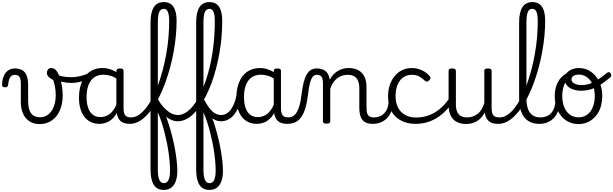

<svg xmlns="http://www.w3.org/2000/svg" viewBox="-75 -1172 5888 1843"><path d="M304 19Q265 19 233 5.5Q201 -8 176.5 -34.5Q152 -61 138.5 -101Q125 -141 125 -193V-371Q125 -418 110 -436Q95 -454 68 -454Q49 -454 35 -443.5Q21 -433 13.5 -411.5Q6 -390 3 -358Q2 -346 -4.5 -340Q-11 -334 -27 -334Q-40 -334 -48 -340Q-56 -346 -55 -365Q-53 -412 -37.5 -445.5Q-22 -479 5 -497Q32 -515 69 -515Q100 -515 124 -505.5Q148 -496 163.5 -477Q179 -458 187 -428.5Q195 -399 195 -360V-207Q195 -164 202 -133.5Q209 -103 224 -83.5Q239 -64 261 -55Q283 -46 312 -46Q336 -46 357.5 -55Q379 -64 397.5 -81Q416 -98 430 -124Q444 -150 452 -183.5Q460 -217 460 -259Q460 -301 453 -337.5Q446 -374 436 -404Q407 -418 391 -434.5Q375 -451 375 -474Q375 -489 385 -504Q395 -519 419 -519Q446 -519 466 -493.5Q486 -468 499.5 -427.5Q513 -387 520 -341.5Q527 -296 527 -255Q527 -213 518.5 -172.5Q510 -132 492.5 -97.5Q475 -63 448 -37Q421 -11 385.5 4Q350 19 304 19Z M609 -376Q567 -376 524.5 -385.5Q482 -395 443 -415Q436 -419 434.5 -428Q433 -437 435.5 -447Q438 -457 443 -462Q448 -467 454 -464Q484 -447 524 -439Q564 -431 607 -431Q641 -431 676.5 -437.5Q712 -444 745.5 -456.5Q779 -469 805 -488Q812 -492 818.5 -482Q825 -472 826 -458.5Q827 -445 819 -440Q770 -409 715.5 -392.5Q661 -376 609 -376Z M878 17Q821 17 777 -11.5Q733 -40 708 -96.5Q683 -153 683 -236Q683 -287 693 -330.5Q703 -374 721.5 -409Q740 -444 768 -468.5Q796 -493 831.5 -506Q867 -519 910 -519Q950 -519 990 -504.5Q1030 -490 1064 -465V-403Q1025 -433 989 -444Q953 -455 915 -455Q886 -455 861.5 -446Q837 -437 817.5 -420Q798 -403 784 -377Q770 -351 763 -317Q756 -283 756 -240Q756 -182 770.5 -138.5Q785 -95 815 -71.5Q845 -48 889 -48Q924 -48 956 -64Q988 -80 1014.5 -117Q1041 -154 1058 -215L1076 -163Q1054 -88 1020 -49Q986 -10 949 3.5Q912 17 878 17ZM1170 17Q1137 17 1112 7.5Q1087 -2 1071.5 -21.5Q1056 -41 1049 -69.5Q1042 -98 1042 -136V-491Q1042 -503 1050.5 -509Q1059 -515 1077 -515Q1094 -515 1102.5 -509.5Q1111 -504 1111 -492V-136Q1111 -88 1126 -66.5Q1141 -45 1183 -45Q1191 -45 1195.5 -35.5Q1200 -26 1199 -14Q1198 -2 1191 7.5Q1184 17 1170 17Z M1169 17Q1154 17 1148.5 7.5Q1143 -2 1145.5 -14Q1148 -26 1157.5 -35.5Q1167 -45 1182 -45Q1220 -45 1255 -67.5Q1290 -90 1323 -131Q1356 -172 1386 -228.5Q1416 -285 1441 -353Q1466 -421 1486 -496Q1506 -571 1520.5 -651Q1535 -731 1542 -812Q1549 -893 1549 -970Q1549 -986 1560 -994Q1571 -1002 1585 -1002Q1599 -1002 1609.5 -994Q1620 -986 1620 -970Q1620 -901 1613 -827.5Q1606 -754 1592.5 -679Q1579 -604 1559.5 -530.5Q1540 -457 1515.5 -388.5Q1491 -320 1461.5 -258.5Q1432 -197 1398.5 -147Q1365 -97 1328 -60Q1291 -23 1251.5 -3Q1212 17 1169 17Z M1497 651Q1465 651 1441 639Q1417 627 1401.5 602.5Q1386 578 1378 541.5Q1370 505 1370 455V-956Q1370 -1054 1401.5 -1103Q1433 -1152 1498 -1152Q1539 -1152 1566 -1132Q1593 -1112 1606.5 -1071.5Q1620 -1031 1620 -971Q1620 -955 1609.5 -947.5Q1599 -940 1585 -940Q1571 -940 1560 -947.5Q1549 -955 1549 -971Q1549 -1010 1543.5 -1035.5Q1538 -1061 1526.5 -1074Q1515 -1087 1498 -1087Q1479 -1087 1465.5 -1074Q1452 -1061 1446 -1032Q1440 -1003 1440 -956V-223Q1469 -173 1494.5 -114Q1520 -55 1540.5 7.5Q1561 70 1577 133Q1593 196 1604 256.5Q1615 317 1621 371Q1627 425 1627 470Q1627 528 1612 568Q1597 608 1568.5 629.5Q1540 651 1497 651ZM1498 586Q1514 586 1525 578Q1536 570 1543 555Q1550 540 1553.5 518.5Q1557 497 1557 470Q1557 429 1553.5 384.5Q1550 340 1543 291Q1536 242 1525.5 192Q1515 142 1502.5 92.5Q1490 43 1474 -4.5Q1458 -52 1440 -94V455Q1440 524 1454.5 555Q1469 586 1498 586Z M1632 -8Q1592 -8 1553.5 -29Q1515 -50 1479.5 -91.5Q1444 -133 1413 -192Q1408 -201 1412 -212.5Q1416 -224 1422.5 -231.5Q1429 -239 1431 -234Q1461 -181 1494.5 -144Q1528 -107 1563 -87.5Q1598 -68 1632 -68Q1664 -68 1694.5 -83.5Q1725 -99 1754 -128Q1783 -157 1809 -198.5Q1835 -240 1858.5 -291.5Q1882 -343 1902 -403Q1922 -463 1938 -529.5Q1954 -596 1965 -668Q1976 -740 1981.5 -816.5Q1987 -893 1987 -970Q1987 -986 1998 -994Q2009 -1002 2023 -1002Q2037 -1002 2047.5 -994Q2058 -986 2058 -970Q2058 -893 2051.5 -816Q2045 -739 2031.5 -663.5Q2018 -588 1999.5 -516.5Q1981 -445 1957.5 -380Q1934 -315 1905.5 -258.5Q1877 -202 1845.5 -155.5Q1814 -109 1779.5 -76Q1745 -43 1707.5 -25.5Q1670 -8 1632 -8Z M1935 651Q1903 651 1879 639Q1855 627 1839.5 602.5Q1824 578 1816 541.5Q1808 505 1808 455V-956Q1808 -1054 1839.5 -1103Q1871 -1152 1936 -1152Q1977 -1152 2004 -1132Q2031 -1112 2044.5 -1071.5Q2058 -1031 2058 -971Q2058 -955 2047.5 -947.5Q2037 -940 2023 -940Q2009 -940 1998 -947.5Q1987 -955 1987 -971Q1987 -1010 1981.5 -1035.5Q1976 -1061 1964.5 -1074Q1953 -1087 1936 -1087Q1917 -1087 1903.5 -1074Q1890 -1061 1884 -1032Q1878 -1003 1878 -956V-223Q1907 -173 1932.5 -114Q1958 -55 1978.5 7.5Q1999 70 2015 133Q2031 196 2042 256.5Q2053 317 2059 371Q2065 425 2065 470Q2065 528 2050 568Q2035 608 2006.5 629.5Q1978 651 1935 651ZM1936 586Q1952 586 1963 578Q1974 570 1981 555Q1988 540 1991.5 518.5Q1995 497 1995 470Q1995 429 1991.5 384.5Q1988 340 1981 291Q1974 242 1963.5 192Q1953 142 1940.5 92.5Q1928 43 1912 -4.5Q1896 -52 1878 -94V455Q1878 524 1892.5 555Q1907 586 1936 586Z M2049 -8Q2017 -8 1991.5 -19.5Q1966 -31 1945 -50.5Q1924 -70 1907.5 -95Q1891 -120 1877 -147Q1863 -174 1851 -199Q1847 -209 1851 -220.5Q1855 -232 1861 -239.5Q1867 -247 1869 -243Q1887 -209 1905.5 -178Q1924 -147 1945 -122Q1966 -97 1992 -82.5Q2018 -68 2049 -68Q2077 -68 2101 -83Q2125 -98 2144 -125Q2163 -152 2176.5 -189Q2190 -226 2197 -269Q2198 -278 2209 -279.5Q2220 -281 2230.5 -277Q2241 -273 2240 -263Q2232 -179 2204 -122Q2176 -65 2135.5 -36.5Q2095 -8 2049 -8Z M2389 17Q2332 17 2288 -11.5Q2244 -40 2219 -96.5Q2194 -153 2194 -236Q2194 -287 2204 -330.5Q2214 -374 2232.5 -409Q2251 -444 2279 -468.5Q2307 -493 2342.5 -506Q2378 -519 2421 -519Q2461 -519 2501 -504.5Q2541 -490 2575 -465V-403Q2536 -433 2500 -444Q2464 -455 2426 -455Q2397 -455 2372.5 -446Q2348 -437 2328.5 -420Q2309 -403 2295 -377Q2281 -351 2274 -317Q2267 -283 2267 -240Q2267 -182 2281.5 -138.5Q2296 -95 2326 -71.5Q2356 -48 2400 -48Q2435 -48 2467 -64Q2499 -80 2525.5 -117Q2552 -154 2569 -215L2587 -163Q2565 -88 2531 -49Q2497 -10 2460 3.5Q2423 17 2389 17ZM2681 17Q2648 17 2623 7.5Q2598 -2 2582.5 -21.5Q2567 -41 2560 -69.5Q2553 -98 2553 -136V-491Q2553 -503 2561.5 -509Q2570 -515 2588 -515Q2605 -515 2613.5 -509.5Q2622 -504 2622 -492V-136Q2622 -88 2637 -66.5Q2652 -45 2694 -45Q2702 -45 2706.5 -35.5Q2711 -26 2710 -14Q2709 -2 2702 7.5Q2695 17 2681 17Z M2680 17Q2671 17 2666.5 7.5Q2662 -2 2663.5 -14Q2665 -26 2672 -35.5Q2679 -45 2692 -45Q2719 -45 2740 -58.5Q2761 -72 2776 -99Q2791 -126 2801.5 -165Q2812 -204 2818 -255Q2827 -328 2839 -377.5Q2851 -427 2869 -457.5Q2887 -488 2911 -501.5Q2935 -515 2966 -515Q2975 -515 2979.5 -505.5Q2984 -496 2983.5 -484Q2983 -472 2978 -463Q2973 -454 2964 -454Q2949 -454 2936.5 -445Q2924 -436 2914 -414.5Q2904 -393 2896 -356.5Q2888 -320 2882 -266Q2872 -186 2855 -131Q2838 -76 2813.5 -43.5Q2789 -11 2756 3Q2723 17 2680 17Z M3502 17Q3467 17 3442.5 7Q3418 -3 3402.5 -23Q3387 -43 3380.5 -72Q3374 -101 3374 -139V-326Q3374 -366 3362.5 -394.5Q3351 -423 3327 -438.5Q3303 -454 3262 -454Q3238 -454 3213.5 -447Q3189 -440 3167 -424.5Q3145 -409 3126 -383Q3107 -357 3095 -319V-7Q3095 4 3086 9.5Q3077 15 3059 15Q3042 15 3033.5 9.5Q3025 4 3025 -7V-371Q3025 -418 3010.5 -436Q2996 -454 2964 -454Q2951 -454 2945 -463Q2939 -472 2939 -484Q2939 -496 2946 -505.5Q2953 -515 2966 -515Q2993 -515 3014 -508.5Q3035 -502 3050.5 -489Q3066 -476 3075.5 -457Q3085 -438 3089 -414L3091 -407Q3105 -436 3125.5 -457Q3146 -478 3169.5 -492Q3193 -506 3219 -512.5Q3245 -519 3272 -519Q3322 -519 3360.5 -500Q3399 -481 3421 -440.5Q3443 -400 3443 -334V-139Q3443 -88 3458 -66.5Q3473 -45 3515 -45Q3527 -45 3532.5 -35.5Q3538 -26 3537 -14Q3536 -2 3527.5 7.5Q3519 17 3502 17Z M3501 17Q3489 17 3483 7.5Q3477 -2 3478 -14Q3479 -26 3488 -35.5Q3497 -45 3514 -45Q3545 -45 3570 -55Q3595 -65 3613 -83.5Q3631 -102 3641.5 -128Q3652 -154 3655 -186Q3656 -199 3667 -203.5Q3678 -208 3688.5 -203.5Q3699 -199 3698 -186Q3695 -137 3679.5 -99.5Q3664 -62 3638 -36Q3612 -10 3577.5 3.5Q3543 17 3501 17Z M3918 17Q3795 17 3722.5 -52.5Q3650 -122 3650 -246Q3650 -306 3666.5 -355.5Q3683 -405 3713 -441.5Q3743 -478 3785 -498.5Q3827 -519 3879 -519Q3925 -519 3971.5 -499Q4018 -479 4051 -439Q4059 -428 4057 -420Q4055 -412 4045 -401Q4034 -390 4025 -388.5Q4016 -387 4006 -395Q3978 -421 3950 -437.5Q3922 -454 3878 -454Q3843 -454 3814 -440Q3785 -426 3764.5 -399Q3744 -372 3733 -334Q3722 -296 3722 -248Q3722 -184 3746 -138.5Q3770 -93 3814.5 -68.5Q3859 -44 3918 -44Q3931 -44 3937.5 -34.5Q3944 -25 3944 -13.5Q3944 -2 3937.5 7.5Q3931 17 3918 17Z M3917 17Q3901 17 3893.5 7.5Q3886 -2 3886 -13.5Q3886 -25 3894 -34.5Q3902 -44 3918 -44Q3979 -44 4034.5 -62.5Q4090 -81 4140.5 -121.5Q4191 -162 4236 -225Q4242 -233 4252.5 -229Q4263 -225 4270.5 -215.5Q4278 -206 4271 -196Q4227 -126 4171 -78.5Q4115 -31 4050.5 -7Q3986 17 3917 17Z M4400 18Q4347 18 4309 -2Q4271 -22 4251 -63Q4231 -104 4231 -166V-492Q4231 -504 4239.5 -509.5Q4248 -515 4265 -515Q4283 -515 4292 -509.5Q4301 -504 4301 -492V-169Q4301 -129 4312.5 -101Q4324 -73 4348 -59Q4372 -45 4409 -45Q4438 -45 4463.5 -54Q4489 -63 4510.5 -80Q4532 -97 4548 -123Q4564 -149 4574 -182V-493Q4574 -504 4582.5 -509.5Q4591 -515 4609 -515Q4626 -515 4635 -509.5Q4644 -504 4644 -493V-139Q4644 -87 4659.5 -66Q4675 -45 4718 -45Q4729 -45 4735 -35.5Q4741 -26 4740 -14Q4739 -2 4730.5 7.5Q4722 17 4705 17Q4677 17 4655.5 11Q4634 5 4619 -7.5Q4604 -20 4594 -38Q4584 -56 4580 -81L4578 -92Q4563 -63 4544 -42.5Q4525 -22 4502 -8.5Q4479 5 4453.5 11.5Q4428 18 4400 18Z M4707 17Q4692 17 4686.5 7.5Q4681 -2 4683.5 -14Q4686 -26 4695.5 -35.5Q4705 -45 4720 -45Q4758 -45 4793 -67.5Q4828 -90 4861 -131Q4894 -172 4924 -228.5Q4954 -285 4979 -353Q5004 -421 5024 -496Q5044 -571 5058.5 -651Q5073 -731 5080 -812Q5087 -893 5087 -970Q5087 -986 5098 -994Q5109 -1002 5123 -1002Q5137 -1002 5147.5 -994Q5158 -986 5158 -970Q5158 -901 5151 -827.5Q5144 -754 5130.5 -679Q5117 -604 5097.5 -530.5Q5078 -457 5053.5 -388.5Q5029 -320 4999.5 -258.5Q4970 -197 4936.5 -147Q4903 -97 4866 -60Q4829 -23 4789.5 -3Q4750 17 4707 17Z M5101 17Q5037 17 4994 -12Q4951 -41 4929.5 -96.5Q4908 -152 4908 -229V-956Q4908 -1055 4940 -1103.5Q4972 -1152 5036 -1152Q5077 -1152 5104 -1132Q5131 -1112 5144.5 -1071.5Q5158 -1031 5158 -971Q5158 -955 5147.5 -947.5Q5137 -940 5123 -940Q5109 -940 5098 -947.5Q5087 -955 5087 -971Q5087 -1011 5081.5 -1036.5Q5076 -1062 5064.5 -1074.5Q5053 -1087 5034 -1087Q5016 -1087 5003 -1074Q4990 -1061 4984 -1032.5Q4978 -1004 4978 -956V-229Q4978 -171 4992 -129.5Q5006 -88 5036 -66.5Q5066 -45 5114 -45Q5126 -45 5132 -35.5Q5138 -26 5137 -14Q5136 -2 5127 7.5Q5118 17 5101 17Z M5101 17Q5089 17 5083 7.5Q5077 -2 5078 -14Q5079 -26 5088 -35.5Q5097 -45 5114 -45Q5145 -45 5170 -55Q5195 -65 5213 -83.5Q5231 -102 5241.5 -128Q5252 -154 5255 -186Q5256 -199 5267 -203.5Q5278 -208 5288.5 -203.5Q5299 -199 5298 -186Q5295 -137 5279.5 -99.5Q5264 -62 5238 -36Q5212 -10 5177.5 3.5Q5143 17 5101 17Z M5479 19Q5411 19 5359.5 -15.5Q5308 -50 5279 -110.5Q5250 -171 5250 -250Q5250 -305 5266 -351Q5282 -397 5313.5 -430Q5345 -463 5391 -481.5Q5437 -500 5497 -500L5496 -463Q5456 -463 5424 -448Q5392 -433 5369 -404.5Q5346 -376 5334 -337.5Q5322 -299 5322 -250Q5322 -189 5341 -143Q5360 -97 5395.5 -71.5Q5431 -46 5479 -46Q5515 -46 5543.5 -60.5Q5572 -75 5592 -102Q5612 -129 5623 -166.5Q5634 -204 5634 -250Q5634 -315 5613.5 -361Q5593 -407 5558.5 -431.5Q5524 -456 5483 -456Q5449 -456 5430 -444Q5411 -432 5411 -410Q5411 -391 5426 -378.5Q5441 -366 5463 -360.5Q5485 -355 5507 -355Q5541 -355 5576 -365Q5611 -375 5653.5 -401Q5696 -427 5752 -473Q5762 -481 5772 -479Q5782 -477 5787.5 -468Q5793 -459 5793 -448Q5793 -437 5783 -429Q5721 -377 5672.5 -349Q5624 -321 5584 -311Q5544 -301 5505 -301Q5466 -301 5429 -312.5Q5392 -324 5369 -350Q5346 -376 5346 -418Q5346 -448 5364.5 -470.5Q5383 -493 5414.5 -506Q5446 -519 5483 -519Q5544 -519 5594.5 -485.5Q5645 -452 5675.5 -391.5Q5706 -331 5706 -250Q5706 -203 5695.5 -161.5Q5685 -120 5664.5 -87Q5644 -54 5616 -30.5Q5588 -7 5553.5 6Q5519 19 5479 19Z"/></svg>

Font: Playwrite CL Light
Style: Regular
Weight: 300
Designer: Veronika Burian, José Scaglione
Foundry: TypeTogether
Version: Version 1.002